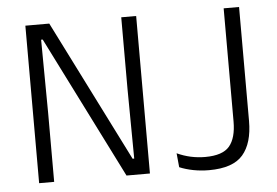

<svg xmlns="http://www.w3.org/2000/svg" viewBox="-48 -704 1120 776"><g transform="rotate(-5 512.0 -316.0)"><path d="M178 -639 466 -65.5H472.5L470 -347.5V-639H530.5V0H435.5L146 -577H139.5L142 -279V0H81V-639ZM770 7.5Q737 7.5 706.2 1.5Q675.5 -4.5 650.5 -15L645 -72Q672 -59.5 700.8 -53.2Q729.5 -47 759 -47Q830 -47 857.8 -80Q885.5 -113 885.5 -180V-639H948V-176.5Q948 -86.5 907.5 -39.5Q867 7.5 770 7.5Z"/></g></svg>

Font: Anek Latin Light
Style: Regular
Weight: 300
Designer: Yesha Goshar
Foundry: Ek Type
Version: Version 1.003